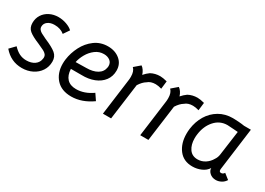

<svg xmlns="http://www.w3.org/2000/svg" viewBox="-24 -1068 2247 1627"><g transform="rotate(30 1100.0 -255.0)"><path d="M-13 -75 38 -128Q69 -95 100 -80Q131 -65 167 -65Q216 -65 248 -87.5Q280 -110 285 -150L286 -160Q286 -178 276 -190Q266 -202 248 -211.5Q230 -221 187 -240Q118 -268 86.5 -294Q55 -320 55 -367Q55 -412 77 -446.5Q99 -481 137.5 -500.5Q176 -520 223 -520Q264 -520 303 -506Q342 -492 363 -471L324 -414Q286 -446 228 -446Q187 -446 161.5 -427Q136 -408 136 -377Q136 -361 146 -349Q156 -337 170 -329.5Q184 -322 219 -305Q298 -272 332 -243.5Q366 -215 366 -167Q366 -115 339.5 -75Q313 -35 267.5 -12.5Q222 10 167 10Q59 10 -13 -75Z M450 -196Q450 -217 453 -239Q462 -306 494.5 -369.5Q527 -433 582.5 -474Q638 -515 711 -515Q781 -515 828 -476Q875 -437 875 -372Q875 -316 844 -274.5Q813 -233 758.5 -211.5Q704 -190 635 -192H532Q535 -130 566 -97.5Q597 -65 655 -65Q735 -65 813 -120L853 -61Q753 10 650 10Q554 10 502 -47.5Q450 -105 450 -196ZM796 -360Q797 -364 797 -372Q797 -405 773 -423Q749 -441 713 -441Q667 -441 630 -413Q593 -385 569.5 -343.5Q546 -302 538 -262L641 -264Q706 -264 747.5 -288.5Q789 -313 796 -360Z M1288 -506 1279 -429Q1245 -439 1220 -439Q1172 -439 1144 -414Q1112 -395 1084 -351L1037 1H957L1004 -355Q1006 -367 1006 -389Q1006 -442 979 -468L1036 -517Q1050 -508 1062.5 -489.5Q1075 -471 1081 -450Q1103 -476 1130 -495Q1171 -517 1220 -517Q1246 -517 1288 -506Z M1653 -506 1644 -429Q1610 -439 1585 -439Q1537 -439 1509 -414Q1477 -395 1449 -351L1402 1H1322L1369 -355Q1371 -367 1371 -389Q1371 -442 1344 -468L1401 -517Q1415 -508 1427.5 -489.5Q1440 -471 1446 -450Q1468 -476 1495 -495Q1536 -517 1585 -517Q1611 -517 1653 -506Z M1655 -207Q1655 -231 1658 -255Q1668 -330 1703.5 -389Q1739 -448 1797.5 -482.5Q1856 -517 1931 -517Q1954 -517 1987.5 -514.5Q2021 -512 2044 -508H2111L2056 -91V-85Q2056 -64 2074 -64Q2094 -64 2105 -83L2157 -42Q2142 -17 2116.5 -3.5Q2091 10 2065 10Q2028 10 2004 -12.5Q1980 -35 1982 -64V-59Q1962 -26 1921.5 -8Q1881 10 1835 10Q1749 10 1702 -51.5Q1655 -113 1655 -207ZM1970 -142Q1987 -166 1991 -196L2024 -436L1985 -439Q1935 -443 1921 -443Q1847 -443 1797.5 -387.5Q1748 -332 1737 -248Q1734 -229 1734 -208Q1734 -145 1762 -104.5Q1790 -64 1844 -64Q1884 -64 1917.5 -86Q1951 -108 1970 -142Z"/></g></svg>

Font: Bellota
Style: Bold Italic
Weight: 700
Italic angle: -7.5°
Designer: Kemie Guaida
Foundry: Kemie Guaida
Version: Version 4.001